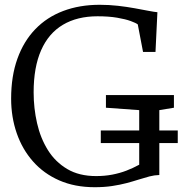

<svg xmlns="http://www.w3.org/2000/svg" viewBox="-20 -771 762 802"><path d="M375.5 11Q292.5 11 227.5 -17.5Q162.5 -46 117.8 -96.8Q73 -147.5 49.8 -214.8Q26.5 -282 26.5 -359Q26.5 -453 52.8 -526Q79 -599 127.5 -649.2Q176 -699.5 244.2 -725.2Q312.5 -751 396.5 -751Q435 -751 472.5 -746.8Q510 -742.5 542.8 -736.5Q575.5 -730.5 600.2 -725.8Q625 -721 637.5 -720L629.5 -554H577.5L555.5 -669Q548 -675 526.2 -683Q504.5 -691 469.5 -697Q434.5 -703 387.5 -703Q302.5 -703 242.8 -667.5Q183 -632 151.8 -561.2Q120.5 -490.5 120.5 -385Q120.5 -319 134.8 -256.5Q149 -194 180 -144.2Q211 -94.5 260.8 -65Q310.5 -35.5 381.5 -35.5Q417 -35.5 448.5 -41.5Q480 -47.5 508 -58.2Q536 -69 561.5 -83V-311L422.5 -321V-374H706.5V-321L645.5 -311V-40Q625 -39.5 604 -34Q583 -28.5 559.5 -21Q536 -13.5 508.8 -6.2Q481.5 1 448.5 6Q415.5 11 375.5 11ZM401 -173.5V-226H722.5V-173.5Z"/></svg>

Font: Merriweather Light
Style: Regular
Weight: 300
Version: Version 2.100